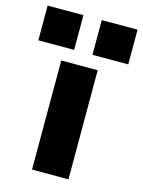

<svg xmlns="http://www.w3.org/2000/svg" viewBox="-187 -785 633 850"><g transform="rotate(15 130.0 -359.5)"><path d="M171.9 -719.2H335.9V-560.1H171.9ZM-76.2 -719.2H87.9V-560.1H-76.2ZM44.9 -500H211.9V0H44.9Z"/></g></svg>

Font: Overused Grotesk ExtraBold
Style: Regular
Weight: 800
Version: Version 0.002